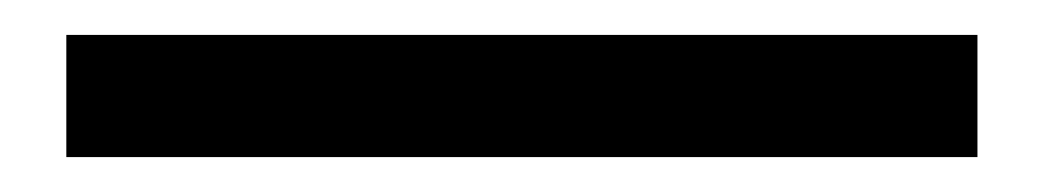

<svg xmlns="http://www.w3.org/2000/svg" viewBox="-20 -20 597 110"><path d="M18 70V0H540V70Z"/></svg>

Font: Nunito Sans 10pt SemiExpanded SemiBold
Style: Regular
Weight: 600
Width: 6
Designer: Vernon Adams
Foundry: Vernon Adams
Version: Version 3.101;gftools[0.9.27]